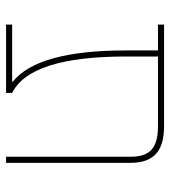

<svg xmlns="http://www.w3.org/2000/svg" viewBox="16 -576 560 632"><g transform="rotate(90 296.0 -260.0)"><path d="M249 -22Q146 -104 146 -395V-500H61V-520H396Q458 -520 487 -493Q516 -466 516 -410V0H496V-410Q496 -458 472.5 -479Q449 -500 396 -500H166V-395Q166 -79 286 -20V0H61V-20H249Z"/></g></svg>

Font: Mplus 1p Thin
Style: Regular
Weight: 250
Version: Version 1.061